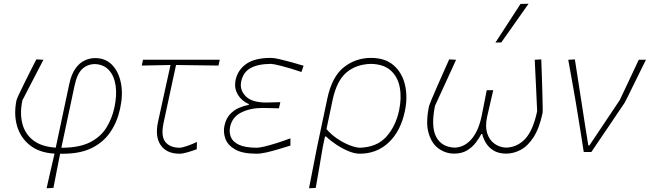

<svg xmlns="http://www.w3.org/2000/svg" viewBox="-20 -814 3478 1028"><path d="M229.5 194Q240 148 250.2 102.5Q260.5 57 272 8.5Q191 4 140.2 -36.2Q89.5 -76.5 71.2 -140Q53 -203.5 68.5 -278Q70 -284 81.2 -308.2Q92.5 -332.5 109 -366Q125.5 -399.5 143 -434.2Q160.5 -469 174.5 -496L212.5 -494Q183.5 -438 154.8 -382.8Q126 -327.5 100 -277Q85.5 -209.5 99.2 -153.8Q113 -98 157.2 -63.2Q201.5 -28.5 278.5 -23.5L350.5 -362.5Q362 -416.5 383.8 -447Q405.5 -477.5 433.2 -490.2Q461 -503 489.5 -503Q545 -503 580.2 -466.5Q615.5 -430 627.5 -369.2Q639.5 -308.5 623.5 -234.5Q608.5 -162.5 571.2 -107.5Q534 -52.5 472 -21.8Q410 9 320 9H302Q292 58.5 283.5 102.2Q275 146 266 192ZM379 -354.5 308.5 -23H320Q408 -24.5 463.5 -53Q519 -81.5 549.5 -130.2Q580 -179 593 -240.5Q606.5 -304.5 599 -356Q591.5 -407.5 563.2 -438.5Q535 -469.5 487 -471Q446.5 -470 419.2 -443.5Q392 -417 379 -354.5Z M941 9Q873 9 841 -36Q809 -81 826 -161Q846.5 -256.5 864.2 -335.8Q882 -415 893 -466L739 -463L745.5 -494H1156.5L1150 -463Q1091 -464 1032.2 -464.5Q973.5 -465 922.5 -466Q906 -388.5 889.2 -311.5Q872.5 -234.5 856 -157Q840.5 -84.5 865.5 -53.8Q890.5 -23 942 -23Q953.5 -23 981 -32.2Q1008.5 -41.5 1034.5 -54L1033.5 -15Q1013.5 -7.5 986 0.8Q958.5 9 941 9Z M1353 9Q1278 9 1238.2 -14.2Q1198.5 -37.5 1186.5 -72Q1174.5 -106.5 1181.5 -140Q1190 -179 1211.2 -202Q1232.5 -225 1259.5 -236.5Q1286.5 -248 1311.5 -252L1312.5 -257Q1294 -264 1274.8 -281.2Q1255.5 -298.5 1245 -325Q1234.5 -351.5 1241.5 -386Q1253 -439.5 1298.5 -471.8Q1344 -504 1430.5 -504Q1446.5 -504 1475.2 -497.5Q1504 -491 1538.5 -481.5Q1573 -472 1605.5 -462L1594 -428.5Q1530.5 -450 1486.5 -461Q1442.5 -472 1431 -472Q1361 -471.5 1321.5 -449.5Q1282 -427.5 1271.5 -378Q1262 -334 1294.8 -299.5Q1327.5 -265 1406 -265Q1423.5 -265.5 1443.2 -266Q1463 -266.5 1481 -267L1473.5 -234Q1453 -234.5 1434.2 -235Q1415.5 -235.5 1386 -236Q1321 -236 1272.2 -212Q1223.5 -188 1212 -135Q1206 -106.5 1215.8 -81Q1225.5 -55.5 1258.2 -39.5Q1291 -23.5 1354 -23Q1369 -23 1398 -30Q1427 -37 1463.2 -48.5Q1499.5 -60 1535 -73.5V-34.5Q1507 -26 1473.2 -15.8Q1439.5 -5.5 1407.8 1.8Q1376 9 1353 9Z M1634.5 194Q1645.5 137.5 1656 84.2Q1666.5 31 1678 -28.5L1732.5 -286Q1757.5 -404 1821 -454Q1884.5 -504 1966.5 -504Q2042.5 -504 2088 -464Q2133.5 -424 2148.5 -359.2Q2163.5 -294.5 2148 -220Q2125.5 -112 2061.5 -51.5Q1997.5 9 1906 9Q1879.5 9 1847 -4.2Q1814.5 -17.5 1782.5 -38.5Q1750.5 -59.5 1726 -83H1720L1708.5 -28.5Q1698.5 30.5 1689.5 83Q1680.5 135.5 1670.5 192ZM1906 -23Q1997.5 -25.5 2048.2 -81.8Q2099 -138 2117 -224Q2131 -291.5 2120.2 -347.2Q2109.5 -403 2071.8 -436.8Q2034 -470.5 1966.5 -472Q1887 -470 1835 -426Q1783 -382 1761 -279.5L1728 -123Q1752.5 -94 1785.5 -71.8Q1818.5 -49.5 1851 -36.8Q1883.5 -24 1906 -23Z M2411.5 8.5Q2366 8.5 2328.2 -18.8Q2290.5 -46 2274.5 -102.5Q2258.5 -159 2277.5 -247.5Q2278.5 -252 2289.8 -279.2Q2301 -306.5 2318 -345.2Q2335 -384 2353 -424.2Q2371 -464.5 2385 -496L2422 -494Q2393 -430.5 2364 -367.2Q2335 -304 2309 -247.5Q2286.5 -136 2315.5 -81Q2344.5 -26 2415.5 -23.5Q2467.5 -26 2504.8 -69.5Q2542 -113 2558.5 -191.5Q2564.5 -220.5 2568.5 -241.8Q2572.5 -263 2576.8 -283.8Q2581 -304.5 2586 -331H2621Q2614.5 -303 2609.5 -282Q2604.5 -261 2599.8 -239.5Q2595 -218 2588 -188.5Q2577 -137 2588.5 -100.8Q2600 -64.5 2627.2 -44.8Q2654.5 -25 2690.5 -23.5Q2750.5 -26 2792.2 -70.8Q2834 -115.5 2856 -218.5Q2853.5 -278 2850 -349.8Q2846.5 -421.5 2843 -494L2878 -496Q2879.5 -460.5 2881 -413.2Q2882.5 -366 2883.8 -320.8Q2885 -275.5 2885.5 -244Q2886 -212.5 2885 -208.5Q2867.5 -127 2836.8 -79.5Q2806 -32 2768 -11.8Q2730 8.5 2690.5 8.5Q2649 8.5 2622 -8.5Q2595 -25.5 2580.8 -50Q2566.5 -74.5 2562 -96.5H2557Q2546 -74.5 2527.2 -50Q2508.5 -25.5 2480.2 -8.5Q2452 8.5 2411.5 8.5ZM2632.5 -586Q2667 -639 2700.5 -690.5Q2734 -742 2767 -793L2810 -794Q2773.5 -742 2737.2 -690.5Q2701 -639 2664 -587Z M3105.5 0Q3098.5 -45 3090.8 -94.2Q3083 -143.5 3076 -186L3061.5 -274.5Q3052 -329.5 3042.2 -384.5Q3032.5 -439.5 3022.5 -494L3058 -496Q3070 -419 3084.8 -323Q3099.5 -227 3113.5 -137.5L3130 -35H3135.5L3298.5 -278.5Q3323.5 -331 3349 -385.5Q3374.5 -440 3400 -494H3438.5Q3424.5 -465.5 3405.8 -427.8Q3387 -390 3369.2 -353.5Q3351.5 -317 3339 -292Q3326.5 -267 3324.5 -264Q3280 -198 3235.8 -132.5Q3191.5 -67 3146 0Z"/></svg>

Font: Commissioner Loud Thin
Style: Italic
Weight: 100
Italic angle: -12°
Designer: Kostas Bartsokas
Foundry: Kostas Bartsokas
Version: Version 1.000; ttfautohint (v1.8.3)